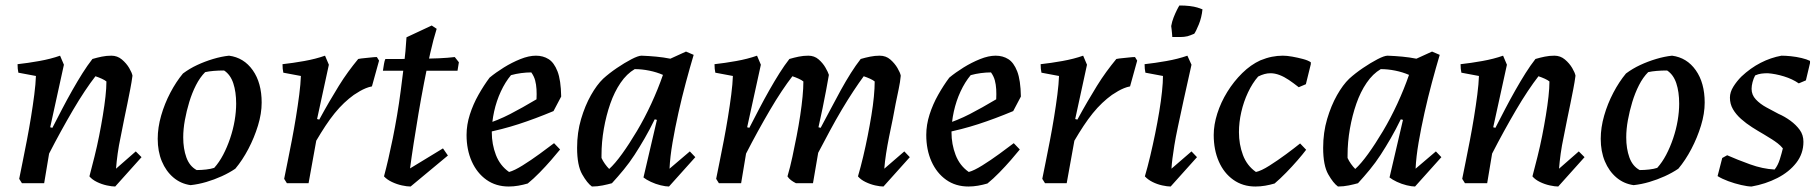

<svg xmlns="http://www.w3.org/2000/svg" viewBox="-20 -668 6634 700"><path d="M400 12Q388 12 369.5 8Q351 4 333.5 -4.5Q316 -13 306 -25Q315 -59 324.5 -97Q334 -135 341.5 -173Q349 -211 355 -247.5Q361 -284 364.5 -315.5Q368 -347 368 -371Q362 -376 351 -381Q340 -386 328 -390Q310 -367 289 -335.5Q268 -304 246 -266.5Q224 -229 202 -189Q180 -149 159 -108L141 0H60L50 -16Q55 -41 62.5 -78Q70 -115 78 -156.5Q86 -198 93 -241Q100 -284 105 -323Q110 -362 111 -391L47 -403Q44 -416 44 -434Q81 -438 123 -445.5Q165 -453 199 -465L213 -432L163 -204L171 -202Q189 -237 207 -271.5Q225 -306 244 -339.5Q263 -373 281 -401.5Q299 -430 317 -453Q334 -458 351 -461.5Q368 -465 386 -465Q408 -465 424.5 -451Q441 -437 451 -420Q461 -403 463 -392Q460 -369 455 -343.5Q450 -318 444.5 -290.5Q439 -263 433 -235Q427 -202 420 -169.5Q413 -137 409 -108Q405 -79 403 -53L475 -116L496 -95Z M675 7Q639 2 612 -21Q585 -44 570 -80Q555 -116 555 -162Q555 -203 567.5 -246.5Q580 -290 601 -330Q622 -370 647 -400Q671 -418 699 -431Q727 -444 757 -453Q787 -462 815 -465Q869 -458 901.5 -412Q934 -366 934 -294Q934 -254 920.5 -210Q907 -166 885.5 -125Q864 -84 838 -53Q816 -38 788.5 -25.5Q761 -13 732 -4.5Q703 4 675 7ZM697 -48Q714 -48 731.5 -50Q749 -52 761 -56Q779 -76 793.5 -103.5Q808 -131 819 -163.5Q830 -196 835.5 -228.5Q841 -261 841 -290Q841 -333 830.5 -364.5Q820 -396 797 -411Q777 -411 759 -409.5Q741 -408 728 -405Q709 -386 694.5 -357.5Q680 -329 670 -296Q660 -263 654 -230Q648 -197 648 -167Q648 -126 659.5 -94Q671 -62 697 -48Z M1026 0 1016 -16Q1021 -41 1028.5 -78Q1036 -115 1044 -156.5Q1052 -198 1059 -241Q1066 -284 1071 -323Q1076 -362 1077 -391L1013 -403Q1010 -416 1010 -434Q1047 -438 1089 -445.5Q1131 -453 1165 -465L1179 -432L1136 -234L1144 -232Q1163 -267 1180.5 -297Q1198 -327 1215 -354.5Q1232 -382 1249.5 -406Q1267 -430 1286 -453Q1296 -455 1308 -456Q1320 -457 1332.5 -458.5Q1345 -460 1354 -460L1362 -447L1336 -353Q1325 -351 1314 -346.5Q1303 -342 1292.5 -336Q1282 -330 1270 -322Q1252 -309 1234.5 -292.5Q1217 -276 1200 -255Q1183 -234 1166.5 -209Q1150 -184 1133 -155L1105 0Z M1477 12Q1464 12 1445.5 8Q1427 4 1409 -4.5Q1391 -13 1380 -25Q1388 -55 1396 -89.5Q1404 -124 1412 -163.5Q1420 -203 1427.5 -247Q1435 -291 1441 -337.5Q1447 -384 1453 -432.5Q1459 -481 1462 -532L1554 -575L1572 -563Q1560 -525 1548.5 -474Q1537 -423 1526 -366Q1515 -309 1505.5 -252.5Q1496 -196 1488 -144.5Q1480 -93 1475 -54L1595 -127L1613 -101ZM1376 -410Q1378 -423 1380 -435Q1382 -447 1385 -453Q1412 -453 1444.5 -453Q1477 -453 1512 -453.5Q1547 -454 1580 -455.5Q1613 -457 1638 -460L1653 -441L1648 -410Z M1835 12Q1788 12 1753.5 -12.5Q1719 -37 1700 -79.5Q1681 -122 1681 -176Q1681 -213 1693 -250.5Q1705 -288 1724.5 -322.5Q1744 -357 1765 -385Q1788 -404 1817 -422Q1846 -440 1877 -452.5Q1908 -465 1934 -465Q1960 -465 1980 -452.5Q2000 -440 2012.5 -408Q2025 -376 2026 -316L1998 -263Q1931 -235 1871 -215.5Q1811 -196 1745 -183L1744 -213Q1795 -229 1839.5 -252Q1884 -275 1936 -306Q1937 -325 1936 -342.5Q1935 -360 1931 -375Q1927 -390 1917 -404Q1899 -404 1880 -401.5Q1861 -399 1843 -394Q1822 -369 1806 -334.5Q1790 -300 1781.5 -261.5Q1773 -223 1773 -186Q1773 -142 1788 -103Q1803 -64 1836 -41Q1855 -46 1885.5 -65Q1916 -84 1947.5 -107Q1979 -130 2000 -146L2022 -123Q2009 -107 1989.5 -84.5Q1970 -62 1947.5 -39Q1925 -16 1904 1Q1887 6 1869.5 9Q1852 12 1835 12Z M2138 12Q2121 0 2102.5 -32.5Q2084 -65 2084 -129Q2084 -185 2098.5 -234Q2113 -283 2134.5 -321Q2156 -359 2179 -381Q2201 -401 2229 -420Q2257 -439 2282 -452Q2307 -465 2319 -465Q2346 -464 2372.5 -461.5Q2399 -459 2424 -454L2481 -480L2509 -468Q2495 -421 2480.5 -367Q2466 -313 2453.5 -257Q2441 -201 2432 -148.5Q2423 -96 2421 -53L2495 -116L2515 -95L2419 12Q2407 12 2388.5 7.5Q2370 3 2353 -5Q2336 -13 2326 -21L2375 -231L2367 -233Q2349 -196 2330.5 -164Q2312 -132 2293.5 -103.5Q2275 -75 2254 -49.5Q2233 -24 2211 0Q2197 4 2177.5 8Q2158 12 2138 12ZM2201 -52Q2222 -71 2248 -107Q2274 -143 2302 -190Q2330 -237 2354.5 -290Q2379 -343 2397 -395Q2374 -405 2347 -410.5Q2320 -416 2294 -416Q2265 -399 2242.5 -366Q2220 -333 2205 -290Q2190 -247 2181.5 -198.5Q2173 -150 2173 -102Q2173 -99 2173 -97Q2173 -95 2173 -92Q2178 -81 2185.5 -70.5Q2193 -60 2201 -52Z M3201 12Q3189 12 3171 8Q3153 4 3135.5 -4.5Q3118 -13 3108 -25Q3118 -59 3127 -97Q3136 -135 3143.5 -173Q3151 -211 3157 -247.5Q3163 -284 3166 -315.5Q3169 -347 3169 -371Q3163 -376 3152 -381Q3141 -386 3129 -390Q3112 -367 3091.5 -336Q3071 -305 3049 -268Q3027 -231 3005.5 -191Q2984 -151 2963 -111L2944 0H2882Q2872 -5 2864 -11Q2856 -17 2851 -25Q2861 -59 2869 -96.5Q2877 -134 2884.5 -172.5Q2892 -211 2897.5 -247.5Q2903 -284 2906 -315.5Q2909 -347 2909 -371Q2903 -376 2892 -381Q2881 -386 2869 -390Q2851 -367 2830 -335.5Q2809 -304 2787 -266.5Q2765 -229 2743 -189Q2721 -149 2700 -108L2682 0H2601L2591 -16Q2596 -41 2603.5 -78Q2611 -115 2619 -156.5Q2627 -198 2634 -241Q2641 -284 2646 -323Q2651 -362 2652 -391L2588 -403Q2585 -416 2585 -434Q2622 -438 2664 -445.5Q2706 -453 2740 -465L2754 -432L2704 -204L2712 -202Q2730 -237 2748 -271.5Q2766 -306 2785 -339.5Q2804 -373 2822 -401.5Q2840 -430 2858 -453Q2875 -458 2892 -461.5Q2909 -465 2927 -465Q2949 -465 2964.5 -451.5Q2980 -438 2989.5 -421.5Q2999 -405 3002 -395Q2998 -371 2992 -339.5Q2986 -308 2979 -273.5Q2972 -239 2964 -204L2972 -202Q2991 -237 3009 -271.5Q3027 -306 3045.5 -339.5Q3064 -373 3082 -401.5Q3100 -430 3118 -453Q3135 -458 3152.5 -461.5Q3170 -465 3187 -465Q3210 -465 3226 -451Q3242 -437 3252 -420Q3262 -403 3264 -392Q3262 -369 3256.5 -343.5Q3251 -318 3245.5 -290.5Q3240 -263 3235 -235Q3228 -202 3221.5 -169.5Q3215 -137 3210.5 -108Q3206 -79 3204 -53L3277 -116L3297 -95Z M3511 12Q3464 12 3429.5 -12.5Q3395 -37 3376 -79.5Q3357 -122 3357 -176Q3357 -213 3369 -250.5Q3381 -288 3400.5 -322.5Q3420 -357 3441 -385Q3464 -404 3493 -422Q3522 -440 3553 -452.5Q3584 -465 3610 -465Q3636 -465 3656 -452.5Q3676 -440 3688.5 -408Q3701 -376 3702 -316L3674 -263Q3607 -235 3547 -215.5Q3487 -196 3421 -183L3420 -213Q3471 -229 3515.5 -252Q3560 -275 3612 -306Q3613 -325 3612 -342.5Q3611 -360 3607 -375Q3603 -390 3593 -404Q3575 -404 3556 -401.5Q3537 -399 3519 -394Q3498 -369 3482 -334.5Q3466 -300 3457.5 -261.5Q3449 -223 3449 -186Q3449 -142 3464 -103Q3479 -64 3512 -41Q3531 -46 3561.5 -65Q3592 -84 3623.5 -107Q3655 -130 3676 -146L3698 -123Q3685 -107 3665.5 -84.5Q3646 -62 3623.5 -39Q3601 -16 3580 1Q3563 6 3545.5 9Q3528 12 3511 12Z M3790 0 3780 -16Q3785 -41 3792.5 -78Q3800 -115 3808 -156.5Q3816 -198 3823 -241Q3830 -284 3835 -323Q3840 -362 3841 -391L3777 -403Q3774 -416 3774 -434Q3811 -438 3853 -445.5Q3895 -453 3929 -465L3943 -432L3900 -234L3908 -232Q3927 -267 3944.5 -297Q3962 -327 3979 -354.5Q3996 -382 4013.5 -406Q4031 -430 4050 -453Q4060 -455 4072 -456Q4084 -457 4096.5 -458.5Q4109 -460 4118 -460L4126 -447L4100 -353Q4089 -351 4078 -346.5Q4067 -342 4056.5 -336Q4046 -330 4034 -322Q4016 -309 3998.5 -292.5Q3981 -276 3964 -255Q3947 -234 3930.5 -209Q3914 -184 3897 -155L3869 0Z M4220 -391 4156 -403Q4153 -416 4153 -434Q4190 -438 4232.5 -445.5Q4275 -453 4309 -465L4324 -432Q4307 -357 4295 -301.5Q4283 -246 4274.5 -206Q4266 -166 4261.5 -138Q4257 -110 4254.5 -90Q4252 -70 4251 -53L4324 -116L4344 -95L4248 12Q4236 12 4217.5 8Q4199 4 4182 -4.5Q4165 -13 4154 -25Q4164 -59 4173.5 -99Q4183 -139 4191.5 -180.5Q4200 -222 4206.5 -261.5Q4213 -301 4216.5 -334.5Q4220 -368 4220 -391ZM4254 -533Q4254 -538 4253 -546Q4252 -554 4251.5 -561Q4251 -568 4250 -573Q4253 -590 4259 -605Q4265 -620 4271 -632Q4277 -644 4280 -648Q4301 -648 4317.5 -646Q4334 -644 4345.5 -640.5Q4357 -637 4364 -634Q4361 -604 4350.5 -578.5Q4340 -553 4334 -545Q4330 -543 4324 -541Q4318 -539 4310 -536Q4297 -533 4283.5 -533Q4270 -533 4254 -533Z M4557 12Q4511 12 4476.5 -12.5Q4442 -37 4423.5 -79.5Q4405 -122 4405 -176Q4405 -213 4418 -254Q4431 -295 4454.5 -333Q4478 -371 4509 -401.5Q4540 -432 4575 -448Q4597 -457 4617 -461Q4637 -465 4657 -465Q4672 -465 4691.5 -461.5Q4711 -458 4730 -453Q4749 -448 4759 -441V-434L4741 -361L4715 -350Q4696 -365 4679 -376.5Q4662 -388 4645 -394.5Q4628 -401 4612 -401Q4601 -401 4590 -398Q4579 -395 4567 -389Q4546 -365 4530 -331Q4514 -297 4505.5 -259.5Q4497 -222 4497 -186Q4497 -142 4511.5 -103Q4526 -64 4559 -41Q4578 -45 4608 -64Q4638 -83 4668.5 -105.5Q4699 -128 4720 -145L4742 -122Q4730 -106 4710.5 -83.5Q4691 -61 4669 -38.5Q4647 -16 4627 1Q4610 6 4592.5 9Q4575 12 4557 12Z M4858 12Q4841 0 4822.5 -32.5Q4804 -65 4804 -129Q4804 -185 4818.5 -234Q4833 -283 4854.5 -321Q4876 -359 4899 -381Q4921 -401 4949 -420Q4977 -439 5002 -452Q5027 -465 5039 -465Q5066 -464 5092.5 -461.5Q5119 -459 5144 -454L5201 -480L5229 -468Q5215 -421 5200.5 -367Q5186 -313 5173.5 -257Q5161 -201 5152 -148.5Q5143 -96 5141 -53L5215 -116L5235 -95L5139 12Q5127 12 5108.5 7.5Q5090 3 5073 -5Q5056 -13 5046 -21L5095 -231L5087 -233Q5069 -196 5050.5 -164Q5032 -132 5013.5 -103.5Q4995 -75 4974 -49.5Q4953 -24 4931 0Q4917 4 4897.5 8Q4878 12 4858 12ZM4921 -52Q4942 -71 4968 -107Q4994 -143 5022 -190Q5050 -237 5074.5 -290Q5099 -343 5117 -395Q5094 -405 5067 -410.5Q5040 -416 5014 -416Q4985 -399 4962.5 -366Q4940 -333 4925 -290Q4910 -247 4901.5 -198.5Q4893 -150 4893 -102Q4893 -99 4893 -97Q4893 -95 4893 -92Q4898 -81 4905.5 -70.5Q4913 -60 4921 -52Z M5661 12Q5649 12 5630.5 8Q5612 4 5594.5 -4.5Q5577 -13 5567 -25Q5576 -59 5585.5 -97Q5595 -135 5602.5 -173Q5610 -211 5616 -247.5Q5622 -284 5625.5 -315.5Q5629 -347 5629 -371Q5623 -376 5612 -381Q5601 -386 5589 -390Q5571 -367 5550 -335.5Q5529 -304 5507 -266.5Q5485 -229 5463 -189Q5441 -149 5420 -108L5402 0H5321L5311 -16Q5316 -41 5323.5 -78Q5331 -115 5339 -156.5Q5347 -198 5354 -241Q5361 -284 5366 -323Q5371 -362 5372 -391L5308 -403Q5305 -416 5305 -434Q5342 -438 5384 -445.5Q5426 -453 5460 -465L5474 -432L5424 -204L5432 -202Q5450 -237 5468 -271.5Q5486 -306 5505 -339.5Q5524 -373 5542 -401.5Q5560 -430 5578 -453Q5595 -458 5612 -461.5Q5629 -465 5647 -465Q5669 -465 5685.5 -451Q5702 -437 5712 -420Q5722 -403 5724 -392Q5721 -369 5716 -343.5Q5711 -318 5705.5 -290.5Q5700 -263 5694 -235Q5688 -202 5681 -169.5Q5674 -137 5670 -108Q5666 -79 5664 -53L5736 -116L5757 -95Z M5936 7Q5900 2 5873 -21Q5846 -44 5831 -80Q5816 -116 5816 -162Q5816 -203 5828.5 -246.5Q5841 -290 5862 -330Q5883 -370 5908 -400Q5932 -418 5960 -431Q5988 -444 6018 -453Q6048 -462 6076 -465Q6130 -458 6162.5 -412Q6195 -366 6195 -294Q6195 -254 6181.5 -210Q6168 -166 6146.5 -125Q6125 -84 6099 -53Q6077 -38 6049.5 -25.5Q6022 -13 5993 -4.5Q5964 4 5936 7ZM5958 -48Q5975 -48 5992.5 -50Q6010 -52 6022 -56Q6040 -76 6054.5 -103.5Q6069 -131 6080 -163.5Q6091 -196 6096.5 -228.5Q6102 -261 6102 -290Q6102 -333 6091.5 -364.5Q6081 -396 6058 -411Q6038 -411 6020 -409.5Q6002 -408 5989 -405Q5970 -386 5955.5 -357.5Q5941 -329 5931 -296Q5921 -263 5915 -230Q5909 -197 5909 -167Q5909 -126 5920.5 -94Q5932 -62 5958 -48Z M6366 12Q6352 12 6328 6.5Q6304 1 6281 -7.5Q6258 -16 6242 -26L6259 -92L6277 -102Q6313 -86 6360 -69Q6407 -52 6450 -50Q6462 -65 6469 -87.5Q6476 -110 6480 -127Q6472 -137 6461 -145.5Q6450 -154 6437 -162Q6424 -170 6411 -178Q6390 -190 6368 -204Q6346 -218 6327.5 -234.5Q6309 -251 6298 -270Q6287 -289 6287 -312Q6287 -332 6299.5 -352Q6312 -372 6329 -389Q6362 -420 6399 -439Q6436 -458 6475 -465Q6490 -465 6509.5 -463Q6529 -461 6548 -456.5Q6567 -452 6579 -446V-438L6564 -375L6538 -364Q6515 -380 6484 -389.5Q6453 -399 6425 -401Q6412 -401 6401 -399.5Q6390 -398 6379 -393Q6373 -382 6369.5 -368.5Q6366 -355 6366 -344Q6366 -322 6381.5 -305.5Q6397 -289 6420 -276.5Q6443 -264 6464 -253Q6487 -243 6507.5 -228Q6528 -213 6541.5 -194.5Q6555 -176 6555 -151Q6555 -108 6529 -74.5Q6503 -41 6460 -19Q6417 3 6366 12Z"/></svg>

Font: Labrada Medium
Style: Italic
Weight: 500
Italic angle: -7°
Designer: Mercedes Jáuregui
Foundry: Omnibus-Type Team
Version: Version 1.000